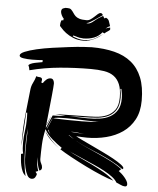

<svg xmlns="http://www.w3.org/2000/svg" viewBox="-64 -1059 908 1103"><g transform="rotate(5 390.5 -507.5)"><path d="M647 -31Q639 -46 619 -61.5Q599 -77 571 -92Q543 -107 511 -121Q479 -135 448 -148.5Q417 -162 390 -174Q371 -182 357 -190Q386 -173 418 -159Q455 -142 492.5 -124Q530 -106 565 -86Q600 -66 629 -40Q600 -48 556 -66.5Q512 -85 466.5 -107.5Q421 -130 378.5 -153Q336 -176 310 -193L317 -202Q289 -221 260 -246Q231 -271 215 -301Q204 -254 202 -211Q200 -168 200 -129Q200 -115 207 -102.5Q214 -90 214 -79Q214 -64 200 -61Q192 -80 188 -99Q184 -118 182 -137Q182 -117 184 -98Q187 -78 194 -58L179 -52L188 -40Q186 -29 179.5 -19.5Q173 -10 160 -10Q144 -10 134.5 -27.5Q125 -45 119.5 -69.5Q114 -94 112.5 -119.5Q111 -145 111 -162Q111 -196 111.5 -229Q112 -262 114 -296Q109 -264 108.5 -231Q108 -198 108 -165Q108 -130 112 -93Q116 -56 124 -22Q111 -34 104.5 -49Q98 -64 94.5 -80.5Q91 -97 89.5 -114Q88 -131 87 -147L99 -150Q95 -165 94 -180.5Q93 -196 93 -212Q93 -247 98 -280.5Q103 -314 103 -349V-361L102 -386H96Q94 -338 90.5 -290Q87 -242 86 -193Q85 -203 85 -212V-231Q85 -304 92.5 -374.5Q100 -445 108 -517Q110 -540 120 -559.5Q130 -579 136 -600Q140 -597 146 -596.5Q152 -596 157 -595.5Q162 -595 166 -592Q170 -589 170 -582Q170 -578 169 -574L167 -566L176 -563Q183 -574 194 -584Q205 -594 219 -594Q230 -594 235 -585Q240 -576 240 -566Q240 -560 238.5 -541Q237 -522 234.5 -497Q232 -472 229 -443.5Q226 -415 223.5 -390Q221 -365 219 -347.5Q217 -330 217 -326L241 -380Q238 -371 235.5 -365Q233 -359 231 -353Q229 -347 225.5 -340Q222 -333 216 -322V-308L249 -383Q265 -383 280.5 -383.5Q296 -384 312 -387L322 -389Q300 -389 287.5 -389.5Q275 -390 264 -392Q304 -392 343.5 -393.5Q383 -395 424 -395Q460 -395 495.5 -397Q531 -399 559.5 -411Q588 -423 606 -448Q624 -473 624 -519Q624 -566 612 -595Q600 -624 577.5 -640.5Q555 -657 521 -662.5Q487 -668 444 -668Q356 -668 267 -660Q178 -652 93 -630Q91 -638 90 -644.5Q89 -651 85 -656Q85 -662 96 -667Q107 -672 121 -675Q135 -678 147.5 -680Q160 -682 164 -683V-695Q157 -694 140 -693Q123 -692 103 -692Q76 -692 53 -695.5Q30 -699 30 -710Q30 -722 56.5 -733Q83 -744 124 -753.5Q165 -763 214 -770Q263 -777 308.5 -782.5Q354 -788 389.5 -790.5Q425 -793 439 -793Q511 -793 569 -778.5Q627 -764 667.5 -731Q708 -698 729.5 -644.5Q751 -591 751 -513Q751 -448 726.5 -402.5Q702 -357 661 -328.5Q620 -300 567 -286.5Q514 -273 457 -273Q441 -273 425.5 -274Q410 -275 394 -276Q405 -269 430.5 -257Q456 -245 487.5 -230Q519 -215 553.5 -198.5Q588 -182 616 -166.5Q644 -151 662 -137.5Q680 -124 680 -116L675 -110Q642 -134 607 -152Q572 -170 535.5 -186Q499 -202 462 -217Q427 -232 392 -252Q426 -232 460 -217L531 -185Q567 -169 601.5 -151.5Q636 -134 668 -110L655 -98Q662 -93 671.5 -84.5Q681 -76 689.5 -66Q698 -56 704 -45.5Q710 -35 710 -26Q710 -13 698 -13Q686 -13 672 -20Q658 -27 647 -31ZM429 -389Q409 -389 387.5 -388.5Q366 -388 344 -388Q369 -387 396 -385.5Q423 -384 451 -384Q486 -384 519.5 -388.5Q553 -393 579 -407.5Q605 -422 620.5 -447.5Q636 -473 636 -515Q636 -529 634 -542Q632 -555 629 -569H623Q629 -545 629 -520Q629 -475 613 -449Q597 -423 570 -409.5Q543 -396 506.5 -392.5Q470 -389 429 -389ZM252 -367Q292 -365 333.5 -364.5Q375 -364 419 -364Q445 -364 471 -365.5Q497 -367 521 -372Q510 -370 499 -370H478Q466 -370 449 -370.5Q432 -371 412 -372Q392 -373 370 -373.5Q348 -374 327 -374Q304 -374 285 -373Q266 -372 252 -367ZM214 -290Q234 -264 254.5 -241.5Q275 -219 301 -199Q277 -216 252.5 -240Q228 -264 214 -290ZM362 -298Q382 -296 402 -295Q421 -294 438 -293Q424 -294 410 -296Q394 -299 378 -299H370Q366 -299 362 -298ZM249 -367Q248 -364 243.5 -355Q239 -346 234.5 -335.5Q230 -325 226 -316Q222 -307 222 -304L224 -306L249 -364ZM353 -279H350Q364 -268 382 -258ZM230 -296Q232 -291 236.5 -284.5Q241 -278 248 -271Q242 -278 238 -285.5Q234 -293 232 -300ZM348 -195Q351 -193 353 -192ZM533 -922Q526 -922 508 -907Q516 -910 522 -912Q528 -914 534 -915Q534 -912 534.5 -909.5Q535 -907 535 -905Q535 -900 525 -894Q515 -888 503 -878L493 -884Q473 -859 445 -849Q417 -839 385 -839L378 -840Q364 -840 350.5 -844.5Q337 -849 326 -851Q326 -848 324 -846Q337 -840 354.5 -835Q372 -830 390 -830L396 -831Q429 -831 456 -847Q483 -863 499 -875Q490 -867 478 -858.5Q466 -850 452 -843Q438 -836 421.5 -831Q405 -826 388 -826Q354 -826 328 -837Q302 -848 284.5 -861.5Q267 -875 257.5 -886.5Q248 -898 246 -899V-905Q246 -911 247 -917Q248 -923 250 -928Q252 -933 255 -933Q259 -933 261 -931L264 -942Q256 -950 250.5 -962Q245 -974 245 -982Q245 -990 248.5 -995.5Q252 -1001 268 -1005H279Q285 -1005 290.5 -1004Q296 -1003 301 -999Q310 -990 316 -980.5Q322 -971 330 -963Q338 -955 353 -950Q368 -945 395 -945Q407 -945 418 -952.5Q429 -960 438.5 -969Q448 -978 456.5 -985.5Q465 -993 472 -993Q481 -993 486 -982Q481 -979 469 -970.5Q457 -962 443 -953Q429 -944 416.5 -936.5Q404 -929 397 -929H396Q396 -928 399.5 -927.5Q403 -927 405 -927Q419 -927 439.5 -945Q460 -963 488 -978Q490 -974 492 -970.5Q494 -967 497 -964Q498 -965 500 -966Q502 -967 502.5 -967.5Q503 -968 505 -969Q520 -963 524 -949Q528 -935 533 -922Z"/></g></svg>

Font: Finger Paint
Style: Regular
Weight: 400
Designer: Ralph du Carrois
Foundry: Ralph du Carrois
Version: Version 1.002